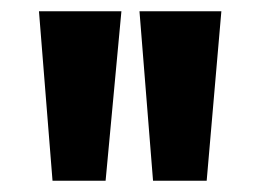

<svg xmlns="http://www.w3.org/2000/svg" viewBox="-20 -783 462 340"><path d="M372 -763 346 -463H251L227 -763ZM195 -763 167 -463H73L49 -763Z"/></svg>

Font: Cafe24 Ohsquare
Style: Bold
Weight: 700
Designer: Cafe24 thkim, hmlim, mnelim, nhlee, sslee, sskim, smlim, yjkim, sdjeong, hskwak & 4IRTF
Foundry: Cafe24
Version: Version 1.000